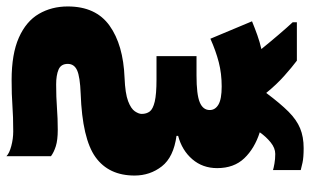

<svg xmlns="http://www.w3.org/2000/svg" viewBox="-204 -518 961 595"><g transform="rotate(90 276.5 -220.5)"><path d="M438 -681Q467 -681 483 -677.5Q499 -674 506 -672V-586Q500 -588 486 -590.5Q472 -593 456 -593Q438 -593 420.5 -579Q403 -565 389 -545Q439 -529 469.5 -497Q500 -465 500 -413Q500 -368 472.5 -336Q445 -304 400 -292V-287Q466 -278 494.5 -241.5Q523 -205 523 -157Q523 -77 466 -36Q409 5 269 10Q217 12 197 21Q177 30 177 50Q177 71 194.5 78.5Q212 86 241 86Q280 86 313 83.5Q346 81 381 81Q413 81 432 87Q451 93 463 102V240Q454 231 431.5 225Q409 219 386 219Q340 219 306.5 221.5Q273 224 227 224Q146 224 95.5 201.5Q45 179 22 139.5Q-1 100 -1 50Q-1 -37 58.5 -79.5Q118 -122 220 -126Q269 -128 292.5 -137Q316 -146 324 -158Q332 -170 332 -179Q332 -194 324.5 -204Q317 -214 294 -219.5Q271 -225 225 -225H153V-349H213Q272 -349 296 -359Q320 -369 320 -390Q320 -407 303 -417Q286 -427 247 -427Q207 -427 172 -418Q137 -409 99 -392L45 -521Q67 -530 88 -537.5Q109 -545 131 -550Q110 -576 86.5 -603.5Q63 -631 48 -647V-660H167Q187 -645 214 -621Q241 -597 267 -565Q300 -609 325 -634Q350 -659 376.5 -670Q403 -681 438 -681Z"/></g></svg>

Font: Noto Sans Black
Style: Regular
Weight: 900
Designer: Monotype Design Team
Foundry: Monotype Imaging Inc.
Version: Version 2.007